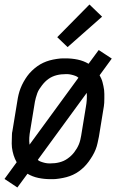

<svg xmlns="http://www.w3.org/2000/svg" viewBox="-21 -787 541 852"><path d="M56 45 -1 7 53 -67Q49 -74 45.5 -82Q42 -90 39.5 -98Q37 -106 35 -115Q33 -124 32 -132.5Q31 -141 31 -150Q31 -159 31.5 -170Q32 -181 32 -189.5Q32 -198 34 -205L56 -339Q58 -353 61.5 -367.5Q65 -382 70.5 -396Q76 -410 83.5 -423.5Q91 -437 100 -449.5Q109 -462 120.5 -473Q132 -484 144.5 -493Q157 -502 171 -508.5Q185 -515 199.5 -519Q214 -523 231 -525.5Q248 -528 258 -528H270Q298 -528 324 -522.5Q350 -517 372 -504L417 -565L475 -527L421 -453Q425 -446 428.5 -438Q432 -430 434 -422Q436 -414 438 -405Q440 -396 441 -387.5Q442 -379 442 -370Q442 -361 442 -350Q442 -339 441.5 -330.5Q441 -322 440 -316L418 -181Q415 -167 412 -152.5Q409 -138 403.5 -124Q398 -110 390 -96.5Q382 -83 373 -70.5Q364 -58 353 -47Q342 -36 329.5 -27Q317 -18 303 -11.5Q289 -5 274 -1Q259 3 242 5.5Q225 8 216 8H203Q175 8 149 2.5Q123 -3 101 -16ZM110 -145 327 -442Q324 -445 320.5 -447Q317 -449 313 -450.5Q309 -452 304 -453.5Q299 -455 294 -456Q289 -457 285.5 -457.5Q282 -458 279 -458H270Q261 -458 251 -457Q241 -456 231 -453.5Q221 -451 212 -447Q203 -443 194.5 -437Q186 -431 179 -424Q172 -417 165.5 -408.5Q159 -400 153.5 -391.5Q148 -383 144.5 -373.5Q141 -364 138 -353Q135 -342 134 -336L113 -208Q110 -192 109 -176.5Q108 -161 110 -145ZM195 -62H204Q213 -62 222.5 -63Q232 -64 242 -66.5Q252 -69 261 -73Q270 -77 278.5 -83Q287 -89 294.5 -96Q302 -103 308.5 -111.5Q315 -120 320 -128.5Q325 -137 329 -146.5Q333 -156 335.5 -167Q338 -178 339 -184L360 -312Q363 -328 364 -344Q365 -360 364 -375L147 -78Q149 -75 152.5 -73Q156 -71 160.5 -69.5Q165 -68 169.5 -66.5Q174 -65 179 -64Q184 -63 188 -62.5Q192 -62 195 -62ZM279 -578 233 -622 376 -767 432 -713Z"/></svg>

Font: Iosevka Term Oblique
Style: Regular
Weight: 400
Italic angle: -9°
Monospace: yes
Designer: Belleve Invis
Foundry: Belleve Invis
Version: Version 31.4.0